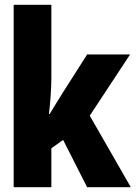

<svg xmlns="http://www.w3.org/2000/svg" viewBox="-20 -780 570 800"><path d="M37 0V-760H194V-456Q194 -421 191 -380Q188 -339 184 -305H187Q201 -328 214.5 -350Q228 -372 243 -396L343 -553H522L354 -298L525 0H343L243 -197L194 -162V0Z"/></svg>

Font: Noto Sans Mono Condensed Black
Style: Regular
Weight: 900
Width: 3
Designer: Monotype Design Team
Foundry: Monotype Imaging Inc.
Version: Version 2.014